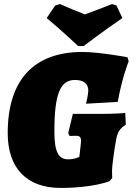

<svg xmlns="http://www.w3.org/2000/svg" viewBox="-20 -915 658 946"><path d="M583 -826 554 -888 532 -895C484 -876 429 -855 398 -844C371 -855 317 -876 276 -895L252 -888L210 -826C284 -765 365 -688 365 -688H392C392 -688 493 -765 583 -826ZM279 11C438 11 519 -22 519 -22L533 -38C533 -38 532 -56 532 -76C532 -94 543 -179 552 -226C558 -262 571 -283 600 -301L597 -359C597 -357 529 -354 489 -354H339L316 -259L323 -245C323 -245 338 -246 354 -246C372 -246 379 -240 379 -222C379 -217 379 -211 378 -205L371 -142C371 -142 349 -130 316 -130C267 -130 248 -168 248 -268C248 -450 276 -521 349 -521C391 -521 415 -504 415 -468C415 -450 404 -404 404 -404L560 -413C582 -535 614 -613 614 -613L608 -633C608 -633 469 -659 386 -659C146 -659 18 -520 18 -259C18 -86 112 11 279 11Z"/></svg>

Font: Alegreya SC Black
Style: Italic
Weight: 900
Italic angle: -7°
Designer: Juan Pablo del Peral
Foundry: Huerta Tipografica
Version: Version 2.007;PS 002.007;hotconv 1.0.88;makeotf.lib2.5.64775